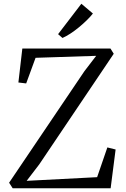

<svg xmlns="http://www.w3.org/2000/svg" viewBox="-20 -1003 674 1023"><path d="M47.5 0 28.5 -29.5 430 -624 492.5 -705.5 169.5 -695 119.5 -558.5 78 -563.5 99 -744.5H568.5L586 -716.5L189 -127L122 -39.5L497.5 -59L552 -217.5L596 -206.5L569.5 0ZM312.5 -801 289.5 -821 413.5 -983 475 -931Q463 -915.5 443.5 -896.2Q424 -877 401 -858Q378 -839 355 -824Q332 -809 313.5 -801Z"/></svg>

Font: Merriweather 72pt Light
Style: Regular
Weight: 300
Version: Version 2.100